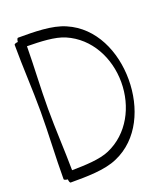

<svg xmlns="http://www.w3.org/2000/svg" viewBox="-154 -937 931 1074"><g transform="rotate(-20 311.0 -400.0)"><path d="M49 -800C49 -667 58 -533 58 -400C58 -267 49 -133 49 0C49 4 58 8 71 9C72 22 76 31 80 31C175 31 283 31 359 -3C510 -68 582 -233 582 -400C582 -567 510 -732 359 -797C283 -831 175 -831 80 -831C76 -831 72 -822 71 -809C58 -808 49 -804 49 -800ZM102 -400C102 -523 110 -646 111 -769C190 -768 277 -765 334 -740C466 -683 538 -545 538 -400C538 -255 466 -117 334 -60C277 -35 190 -32 111 -31C110 -154 102 -277 102 -400Z"/></g></svg>

Font: Nupuram ExtraLight
Style: Regular
Weight: 200
Designer: Santhosh Thottingal (santhosh.thottingal@gmail.com)
Foundry: SMC
Version: Version 1.000